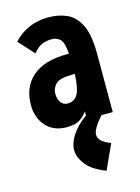

<svg xmlns="http://www.w3.org/2000/svg" viewBox="-112 -546 624 855"><g transform="rotate(-15 200.0 -118.5)"><path d="M151 12Q90 12 55.5 -27Q21 -66 21 -125Q21 -206 75 -254Q129 -302 239 -302Q242 -302 244 -302Q240 -354 225 -369Q210 -384 186 -384Q161 -384 141 -375.5Q121 -367 100 -342L35 -413Q100 -482 196 -482Q245 -482 283 -464.5Q321 -447 343 -401Q365 -355 365 -268V0H246V-35Q227 -10 206.5 1Q186 12 151 12ZM139 -144Q139 -120 150.5 -104.5Q162 -89 181 -89Q213 -89 228 -115Q243 -141 246 -208Q239 -208 236 -208Q177 -208 158 -189.5Q139 -171 139 -144ZM323 131 271 245Q208 221 181.5 186.5Q155 152 155 119Q155 83 185.5 41.5Q216 0 274 -34L313 0Q267 52 267 78Q267 111 323 131Z"/></g></svg>

Font: Inconsolata Condensed Black
Style: Regular
Weight: 900
Width: 3
Monospace: yes
Designer: Raph Levien, Cyreal, Brenton Simpson
Foundry: Raph Levien, Cyreal, Google
Version: Version 3.001; ttfautohint (v1.8.2.53-6de2)